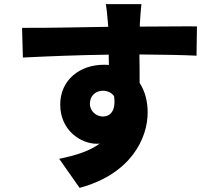

<svg xmlns="http://www.w3.org/2000/svg" viewBox="-20 -831 1040 931"><path d="M416 -327C416 -372 449 -391 479 -391C501 -391 521 -382 533 -365C544 -289 511 -266 479 -266C448 -266 416 -291 416 -327ZM935 -703C883 -704 750 -702 658 -702V-713C659 -731 663 -792 666 -811H493C497 -792 501 -750 504 -712L505 -701C377 -699 202 -695 87 -696L91 -552C212 -558 358 -564 507 -566L508 -516C500 -517 492 -517 483 -517C368 -517 272 -444 272 -324C272 -196 375 -134 448 -134C454 -134 459 -134 464 -135C414 -98 346 -77 267 -61L366 80C614 13 696 -159 696 -286C696 -340 683 -389 657 -429C657 -470 657 -520 656 -567C781 -566 874 -564 933 -561Z"/></svg>

Font: Noto Sans CJK Black
Style: Bold
Weight: 900
Designer: Ryoko NISHIZUKA (kana & ideographs); Paul D. Hunt (Latin, Greek & Cyrillic); Wenlong ZHANG (bopomofo); Sandoll Communica
Foundry: Adobe Systems Incorporated
Version: Version 1.000;PS 1;hotconv 1.0.78;makeotf.lib2.5.61930